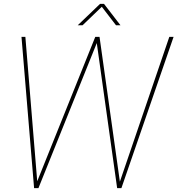

<svg xmlns="http://www.w3.org/2000/svg" viewBox="-20 -970 915 990"><path d="M493.2 -779.8 598.1 -33.2 853 -779.8H875L606 0H584L479 -748L178.2 0H155.8L90.8 -779.8H110.8L171.9 -35.2L471.2 -779.8ZM405.8 -839.8H380.9L496.1 -950.2H516.1L601.1 -839.8H578.1L504.9 -935.1Z"/></svg>

Font: Cooper Hewitt
Style: Thin Italic
Weight: 702
Designer: Village Type and Design LLC
Foundry: Cooper Hewitt Smithsonian Design Museum
Version: 1.000